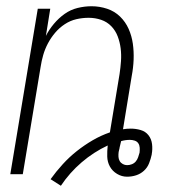

<svg xmlns="http://www.w3.org/2000/svg" viewBox="-20 -558 540 615"><path d="M175 37 142 16Q160 -9 181 -32Q202 -55 226 -74Q250 -93 276.5 -108.5Q303 -124 332 -134L363 -321Q366 -341 367.5 -362Q369 -383 366.5 -403Q364 -423 357 -441.5Q350 -460 336.5 -474Q323 -488 304 -494.5Q285 -501 264 -501Q264 -501 264 -501Q264 -501 264 -501Q244 -501 224.5 -496.5Q205 -492 187.5 -480.5Q170 -469 156.5 -453Q143 -437 133.5 -419Q124 -401 118.5 -382Q113 -363 110 -343L53 0H13L101 -530H141L127 -443Q137 -463 152.5 -481.5Q168 -500 187 -513.5Q206 -527 228.5 -532.5Q251 -538 273 -538Q299 -538 323 -530Q347 -522 364.5 -505Q382 -488 392 -465.5Q402 -443 405.5 -418Q409 -393 408 -367Q407 -341 402 -315L374 -144Q380 -145 386 -145.5Q392 -146 399 -146Q415 -146 430.5 -141.5Q446 -137 455.5 -125Q465 -113 467 -96.5Q469 -80 466 -64Q466 -64 466 -63.5Q466 -63 466 -63Q463 -49 457.5 -35Q452 -21 441 -11Q430 -1 416 3.5Q402 8 387 8Q370 8 355 -1Q340 -10 332 -24.5Q324 -39 323.5 -56.5Q323 -74 325 -92Q280 -71 241.5 -38Q203 -5 175 37ZM387 -29Q395 -29 402.5 -32Q410 -35 415 -41Q420 -47 422.5 -54.5Q425 -62 427 -69Q428 -77 427.5 -85Q427 -93 423 -99Q419 -105 411.5 -107.5Q404 -110 396 -110Q389 -110 382 -109Q375 -108 368 -106L367 -102Q366 -98 365 -93.5Q364 -89 363 -85V-84Q362 -81 361.5 -77.5Q361 -74 360 -71Q359 -63 359.5 -55.5Q360 -48 363.5 -42Q367 -36 373.5 -32.5Q380 -29 387 -29Z"/></svg>

Font: Iosevka Curly XLtObl
Style: Regular
Weight: 200
Italic angle: -9°
Monospace: yes
Designer: Belleve Invis
Foundry: Belleve Invis
Version: Version 11.1.0; ttfautohint (v1.8.3)